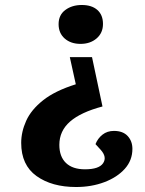

<svg xmlns="http://www.w3.org/2000/svg" viewBox="-20 -542 582 770"><path d="M391 -115Q304 -92 261 -54.5Q218 -17 218 39Q218 86 244.5 111.5Q271 137 321 137Q377 137 393.5 112.5Q410 88 384 59L363 36Q372 13 391 -2Q410 -17 437 -17Q473 -17 492 3.5Q511 24 511 55Q511 101 480.5 135Q450 169 398.5 188.5Q347 208 285 208Q188 208 126.5 164Q65 120 65 31Q65 -13 85 -57.5Q105 -102 153 -140Q201 -178 284 -204L260 -313H349ZM393 -446Q393 -410 367.5 -388Q342 -366 303 -366Q264 -366 239.5 -387.5Q215 -409 215 -445Q215 -482 242 -502Q269 -522 308 -522Q348 -522 370.5 -502Q393 -482 393 -446Z"/></svg>

Font: Literata 12pt
Style: Bold Italic
Weight: 700
Italic angle: -2°
Designer: Latin by Veronika Burian and Jose Scaglione. Greek by Irene Vlachou. Cyrillic by Vera Evstafieva
Foundry: TypeTogether
Version: Version 3.002